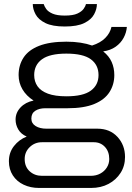

<svg xmlns="http://www.w3.org/2000/svg" viewBox="-20 -744 653 949"><path d="M173 185Q131 185 97 169Q63 153 43.5 123Q24 93 24 53Q24 10 49 -22Q74 -54 112 -69Q84 -81 70.5 -104Q57 -127 57 -153Q57 -187 81.5 -213Q106 -239 146 -247Q110 -270 91 -302.5Q72 -335 72 -373Q72 -422 96.5 -459.5Q121 -497 173.5 -517.5Q226 -538 308 -538Q346 -538 378 -533Q410 -528 435 -519Q476 -532 500 -556Q524 -580 531 -611H607Q605 -583 591 -557Q577 -531 551.5 -513Q526 -495 490 -490Q519 -467 532 -437.5Q545 -408 545 -373Q545 -326 521 -288.5Q497 -251 446 -230Q395 -209 314 -209H204Q174 -209 154.5 -196.5Q135 -184 135 -158Q135 -134 156 -121Q177 -108 209 -108H461Q523 -108 560.5 -67.5Q598 -27 598 32Q598 76 576 110.5Q554 145 516.5 165Q479 185 430 185ZM187 125H429Q455 125 475.5 114Q496 103 508 84Q520 65 520 42Q520 5 498.5 -18Q477 -41 444 -41H187Q152 -41 127 -17Q102 7 102 42Q102 80 126.5 102.5Q151 125 187 125ZM308 -268Q391 -268 429 -296Q467 -324 467 -373Q467 -423 429 -451Q391 -479 308 -479Q226 -479 187.5 -451Q149 -423 149 -373Q149 -341 165.5 -317.5Q182 -294 217 -281Q252 -268 308 -268ZM300 -613Q239 -613 204.5 -630Q170 -647 156 -673Q142 -699 142 -724H196Q199 -713 208.5 -699.5Q218 -686 240 -676.5Q262 -667 300 -667Q341 -667 362.5 -677Q384 -687 393.5 -700.5Q403 -714 405 -724H459Q459 -699 445 -673Q431 -647 396.5 -630Q362 -613 300 -613Z"/></svg>

Font: Archivo SemiExpanded Light
Style: Regular
Weight: 300
Width: 6
Designer: Hector Gatti
Foundry: Omnibus-Type
Version: Version 2.001